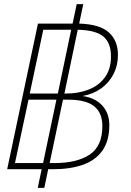

<svg xmlns="http://www.w3.org/2000/svg" viewBox="-20 -825 640 936"><path d="M15 0 165 -710H334L354 -805H386L366 -710Q466 -707 510.5 -667Q555 -627 555 -557Q555 -506 533.5 -464Q512 -422 473 -394Q434 -366 382 -357Q445 -348 479 -310Q513 -272 513 -216Q513 -138 479 -90.5Q445 -43 383.5 -21.5Q322 0 238 0H215L196 91H164L183 0ZM125 -369H262L327 -680H191ZM521 -550Q521 -615 484.5 -646.5Q448 -678 359 -680L294 -369H303Q362 -369 411.5 -388Q461 -407 491 -447.5Q521 -488 521 -550ZM53 -30H190L255 -339H119ZM313 -339H287L222 -30H244Q356 -30 417.5 -71.5Q479 -113 479 -210Q479 -275 439 -307Q399 -339 313 -339Z"/></svg>

Font: Geist Mono Thin
Style: Italic
Weight: 100
Italic angle: -12°
Monospace: yes
Designer: Basement.studio, Andrés Briganti, Mateo Zaragoza
Foundry: Basement.studio, Vercel, Andrés Briganti, Guido Ferreyra, Mateo Zaragoza
Version: Version 1.500; ttfautohint (v1.8.4.7-5d5b)